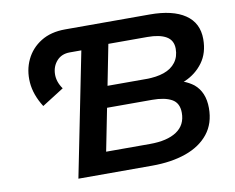

<svg xmlns="http://www.w3.org/2000/svg" viewBox="-77 -800 1100 900"><g transform="rotate(-10 473.0 -350.0)"><path d="M123 -364Q85 -424 80.5 -483Q76 -542 99.5 -591.5Q123 -641 170.5 -670.5Q218 -700 286 -700H689Q798 -700 857 -660Q916 -620 916 -543Q916 -477 883 -432Q850 -387 797 -364Q794 -363 791 -362Q817 -352 838 -336Q886 -296 886 -220Q886 -147 847 -98Q808 -49 738.5 -24.5Q669 0 577 0H226L344 -590H289Q250 -590 227 -564.5Q204 -539 203 -502Q202 -465 227 -430ZM376 -102H585Q667 -102 712 -132Q757 -162 757 -220Q757 -267 723.5 -285.5Q690 -304 631 -304H416ZM436 -405H620Q669 -405 705 -417.5Q741 -430 761 -456.5Q781 -483 781 -521Q781 -561 749.5 -579.5Q718 -598 660 -598H474Z"/></g></svg>

Font: Montserrat Thin SemiBold
Style: Italic
Weight: 600
Italic angle: -11.3°
Version: Version 9.000